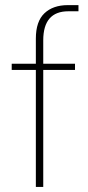

<svg xmlns="http://www.w3.org/2000/svg" viewBox="-20 -741 347 761"><path d="M26.4 -463.9V-488.3H122.1V-587.9Q122.1 -656.2 156.2 -688.5Q190.4 -720.7 249 -720.7H291V-696.3H251Q151.4 -696.3 151.4 -581.1V-488.3H277.3V-463.9H151.4V0H122.1V-463.9Z"/></svg>

Font: Gothic A1 Thin
Style: Regular
Weight: 250
Designer: HanYang I&C Co.,Ltd.
Foundry: HanYang I&C Co.,Ltd.
Version: Version 2.50